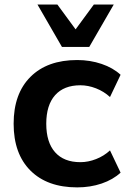

<svg xmlns="http://www.w3.org/2000/svg" viewBox="-20 -814 562 845"><path d="M40 -269.5Q40 -401.9 114.1 -475.8Q188.2 -549.8 319.8 -549.8Q376.7 -549.8 427.1 -532.7Q477.5 -515.6 510.7 -484.9L464.1 -387Q437.3 -411.6 402.6 -425.2Q367.9 -438.7 333.7 -438.7Q261.2 -438.7 222.4 -395Q183.6 -351.3 183.6 -269.5Q183.6 -187.7 222.4 -144Q261.2 -100.3 333.7 -100.3Q368.2 -100.3 402.8 -113.9Q437.5 -127.4 464.1 -152.1L510.7 -54.2Q477.5 -23.4 427.5 -6.3Q377.4 10.7 319.8 10.7Q188.2 10.7 114.1 -63.2Q40 -137.2 40 -269.5ZM144.8 -794.2H232.4L312.7 -684.8L393.1 -794.2H480.7L372.8 -607.4H252.7Z"/></svg>

Font: Min Sans VF VF
Style: Regular
Weight: 400
Designer: Jinseong-Kim, NotoSansCJK, Nunito
Foundry: Jinseong-Kim
Version: Version 1.420;Glyphs 3.1.2 (3151)